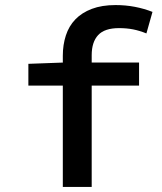

<svg xmlns="http://www.w3.org/2000/svg" viewBox="-20 -738 640 758"><path d="M228 0V-400H92V-486L228 -491V-518Q228 -561 240 -598Q252 -635 277.5 -661.5Q303 -688 342.5 -703Q382 -718 436 -718Q476 -718 512.5 -711Q549 -704 582 -691L558 -606Q531 -617 505.5 -622Q480 -627 450 -627Q393 -627 367.5 -599.5Q342 -572 342 -520V-491H529V-400H342V0Z"/></svg>

Font: Source Code Pro Semibold
Style: Regular
Weight: 600
Monospace: yes
Designer: Paul D. Hunt, Teo Tuominen
Foundry: Adobe Systems Incorporated
Version: Version 2.030;PS 1.000;hotconv 16.6.51;makeotf.lib2.5.65220